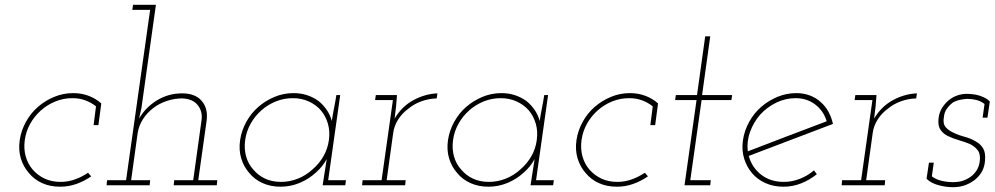

<svg xmlns="http://www.w3.org/2000/svg" viewBox="-20 -770 4134 798"><path d="M359 -37 346 -52Q321 -35 292 -24.5Q263 -14 232 -14Q195 -14 166 -27.5Q137 -41 116 -65Q96 -88 87 -119.5Q78 -151 83 -188Q88 -224 105.5 -255.5Q123 -287 150 -311Q177 -335 210.5 -348.5Q244 -362 281 -362Q310 -362 334.5 -353Q359 -344 379 -328L369 -250H389L401 -340Q379 -360 349 -371.5Q319 -383 284 -383Q243 -383 205.5 -367.5Q168 -352 138 -326Q108 -300 88 -264Q68 -228 62 -188Q56 -147 66.5 -112Q77 -77 100 -51Q122 -24 155 -9Q188 6 230 6Q265 6 297.5 -5.5Q330 -17 359 -37Z M704 -21 702 0H881L883 -21H804L839 -270Q845 -320 818 -351Q791 -382 737 -382Q680 -382 632.5 -353Q585 -324 558 -277L568 -322L628 -750H533L530 -729H604L504 -21H425L423 0H602L604 -21H525L552 -216Q557 -248 574 -274.5Q591 -301 617 -321Q642 -340 673.5 -350.5Q705 -361 738 -361Q781 -359 801.5 -333.5Q822 -308 818 -273L783 -21Z M978 -188Q972 -147 982.5 -112Q993 -77 1016 -51Q1038 -24 1071.5 -9Q1105 6 1146 6Q1188 6 1226 -10Q1264 -26 1293 -53Q1307 -65 1318.5 -79.5Q1330 -94 1338 -109Q1336 -94 1333.5 -80Q1331 -66 1329 -51L1321 0H1415L1418 -21H1344L1394 -375H1378Q1374 -348 1368.5 -321Q1363 -294 1359 -267Q1353 -291 1338.5 -312.5Q1324 -334 1304 -350Q1282 -366 1256 -374.5Q1230 -383 1200 -383Q1159 -383 1121.5 -367.5Q1084 -352 1054 -326Q1024 -300 1004 -264Q984 -228 978 -188ZM999 -188Q1004 -224 1021.5 -255.5Q1039 -287 1066 -311Q1093 -335 1126.5 -348.5Q1160 -362 1197 -362Q1233 -362 1263 -348.5Q1293 -335 1314 -311Q1334 -287 1343 -255.5Q1352 -224 1347 -188Q1342 -151 1324 -120Q1306 -89 1279 -66Q1252 -41 1218 -27.5Q1184 -14 1148 -14Q1111 -14 1082 -27.5Q1053 -41 1033 -65Q1012 -88 1003 -119.5Q994 -151 999 -188Z M1487 -21 1485 0H1664L1666 -21H1587L1614 -216Q1618 -247 1635 -273.5Q1652 -300 1677 -318Q1701 -338 1731.5 -349Q1762 -360 1795 -361L1798 -382Q1772 -381 1746 -373.5Q1720 -366 1697 -353Q1673 -340 1653.5 -320.5Q1634 -301 1620 -277Q1622 -291 1623 -301.5Q1624 -312 1626 -326L1630 -375H1542L1539 -354H1613L1566 -21Z M1842 -188Q1836 -147 1846.5 -112Q1857 -77 1880 -51Q1902 -24 1935.5 -9Q1969 6 2010 6Q2052 6 2090 -10Q2128 -26 2157 -53Q2171 -65 2182.5 -79.5Q2194 -94 2202 -109Q2200 -94 2197.5 -80Q2195 -66 2193 -51L2185 0H2279L2282 -21H2208L2258 -375H2242Q2238 -348 2232.5 -321Q2227 -294 2223 -267Q2217 -291 2202.5 -312.5Q2188 -334 2168 -350Q2146 -366 2120 -374.5Q2094 -383 2064 -383Q2023 -383 1985.5 -367.5Q1948 -352 1918 -326Q1888 -300 1868 -264Q1848 -228 1842 -188ZM1863 -188Q1868 -224 1885.5 -255.5Q1903 -287 1930 -311Q1957 -335 1990.5 -348.5Q2024 -362 2061 -362Q2097 -362 2127 -348.5Q2157 -335 2178 -311Q2198 -287 2207 -255.5Q2216 -224 2211 -188Q2206 -151 2188 -120Q2170 -89 2143 -66Q2116 -41 2082 -27.5Q2048 -14 2012 -14Q1975 -14 1946 -27.5Q1917 -41 1897 -65Q1876 -88 1867 -119.5Q1858 -151 1863 -188Z M2673 -37 2660 -52Q2635 -35 2606 -24.5Q2577 -14 2546 -14Q2509 -14 2480 -27.5Q2451 -41 2430 -65Q2410 -88 2401 -119.5Q2392 -151 2397 -188Q2402 -224 2419.5 -255.5Q2437 -287 2464 -311Q2491 -335 2524.5 -348.5Q2558 -362 2595 -362Q2624 -362 2648.5 -353Q2673 -344 2693 -328L2683 -250H2703L2715 -340Q2693 -360 2663 -371.5Q2633 -383 2598 -383Q2557 -383 2519.5 -367.5Q2482 -352 2452 -326Q2422 -300 2402 -264Q2382 -228 2376 -188Q2370 -147 2380.5 -112Q2391 -77 2414 -51Q2436 -24 2469 -9Q2502 6 2544 6Q2579 6 2611.5 -5.5Q2644 -17 2673 -37Z M2911 -619 2877 -375H2789L2786 -354H2875L2825 0H2932L2934 -21H2849L2896 -354H3020L3023 -375H2898L2932 -619Z M3287 -362Q3334 -362 3368.5 -335.5Q3403 -309 3416 -266Q3334 -235 3252.5 -204Q3171 -173 3088 -141Q3083 -182 3097.5 -222Q3112 -262 3139 -293Q3167 -324 3205.5 -343Q3244 -362 3287 -362ZM3442 -255Q3436 -282 3423.5 -305Q3411 -328 3393 -344Q3373 -363 3346.5 -373Q3320 -383 3290 -383Q3249 -383 3211.5 -367.5Q3174 -352 3144 -326Q3114 -300 3094 -264Q3074 -228 3068 -188Q3062 -147 3072.5 -112Q3083 -77 3106 -50Q3128 -24 3161.5 -9Q3195 6 3236 6Q3275 6 3310 -8Q3345 -22 3375 -46Q3372 -50 3369 -54Q3366 -58 3363 -62Q3338 -40 3305 -27Q3272 -14 3238 -14Q3182 -14 3143.5 -44Q3105 -74 3092 -122Q3180 -156 3267 -188.5Q3354 -221 3442 -255Z M3480 -21 3478 0H3657L3659 -21H3580L3607 -216Q3611 -247 3628 -273.5Q3645 -300 3670 -318Q3694 -338 3724.5 -349Q3755 -360 3788 -361L3791 -382Q3765 -381 3739 -373.5Q3713 -366 3690 -353Q3666 -340 3646.5 -320.5Q3627 -301 3613 -277Q3615 -291 3616 -301.5Q3617 -312 3619 -326L3623 -375H3535L3532 -354H3606L3559 -21Z M3831 -27Q3849 -9 3880 -0.5Q3911 8 3941 8Q3972 8 3997 -2.5Q4022 -13 4039 -29Q4055 -44 4063.5 -61.5Q4072 -79 4074 -102Q4077 -135 4066 -153.5Q4055 -172 4034 -183Q4014 -195 3989 -201.5Q3964 -208 3944 -218Q3923 -227 3910.5 -241.5Q3898 -256 3903 -283Q3905 -304 3915.5 -318.5Q3926 -333 3939 -343Q3952 -351 3970 -355Q3988 -359 4001 -359Q4020 -359 4038 -354.5Q4056 -350 4072 -338L4064 -281H4084L4094 -348Q4085 -358 4069 -365.5Q4053 -373 4038 -376Q4022 -379 4010.5 -379.5Q3999 -380 3998 -380Q3979 -380 3959.5 -373.5Q3940 -367 3924 -354Q3908 -341 3896 -322.5Q3884 -304 3881 -279Q3877 -248 3889 -230.5Q3901 -213 3921 -204Q3942 -194 3966.5 -187Q3991 -180 4012 -171Q4032 -161 4044 -145Q4056 -129 4052 -99Q4049 -77 4039 -61.5Q4029 -46 4014 -35Q3998 -24 3981 -18.5Q3964 -13 3941 -13Q3917 -13 3893.5 -18.5Q3870 -24 3853 -37L3861 -94H3841Z"/></svg>

Font: Josefin Slab Thin ExtraLight
Style: Italic
Weight: 250
Italic angle: -12°
Version: Version 2.000